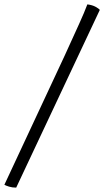

<svg xmlns="http://www.w3.org/2000/svg" viewBox="-31 -768 476 877"><path d="M43 89Q25 89 10.5 84.5Q-4 80 -11 76L264 -513Q306 -605 330.5 -659Q355 -713 368 -748Q391 -745 405.5 -737Q420 -729 425 -723Z"/></svg>

Font: Texturina Light
Style: Italic
Weight: 300
Italic angle: -11°
Designer: Guillermo Torres Carreño
Foundry: Omnibus-Type
Version: Version 1.002; ttfautohint (v1.8.3)